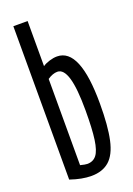

<svg xmlns="http://www.w3.org/2000/svg" viewBox="-145 -795 594 860"><g transform="rotate(-20 152.5 -365.0)"><path d="M36 -9V-740H104V-525Q117 -534 136.5 -540Q156 -546 173 -546Q282 -546 282 -282Q282 -175 268 -111Q254 -47 221.5 -18.5Q189 10 136 10Q91 10 36 -9ZM104 -53Q127 -47 137 -47Q165 -47 181 -67.5Q197 -88 204 -137.5Q211 -187 211 -275Q211 -380 196 -430.5Q181 -481 151 -481Q129 -481 104 -464Z"/></g></svg>

Font: Georama ExtraCondensed
Style: Regular
Weight: 400
Width: 2
Designer: Jean-Baptiste Levee
Foundry: Production Type
Version: Version 1.000